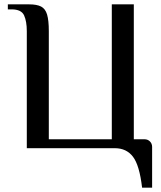

<svg xmlns="http://www.w3.org/2000/svg" viewBox="-20 -680 738 881"><path d="M632 181Q620 78 590 39Q560 0 507 0H103V-537Q103 -582 90.5 -609.5Q78 -637 33 -637H16V-660H114Q149 -660 168.5 -650Q188 -640 196 -613.5Q204 -587 204 -537V-41H493V-660H594V-41H643Q658 -41 668 -31Q678 -21 678 -6V181Z"/></svg>

Font: El Messiri Medium
Style: Regular
Weight: 500
Designer: Mohamed Gaber
Foundry: Kief Type Foundry
Version: Version 2.020; ttfautohint (v1.8.3)